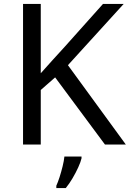

<svg xmlns="http://www.w3.org/2000/svg" viewBox="-20 -734 659 975"><path d="M619 0H513L260 -341L187 -277V0H97V-714H187V-362Q217 -396 248 -430Q279 -464 310 -498L503 -714H608L325 -403ZM394 70Q390 88 377.5 115.5Q365 143 348.5 171Q332 199 314 221H266V209Q274 192 282.5 165.5Q291 139 298 110.5Q305 82 307 61H394Z"/></svg>

Font: Noto Sans Thai Looped
Style: Regular
Weight: 400
Designer: Sasikarn Vongin, Ben Mitchell
Foundry: The Fontpad Ltd
Version: Version 1.001; ttfautohint (v1.8.4.7-5d5b)